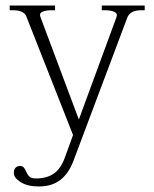

<svg xmlns="http://www.w3.org/2000/svg" viewBox="-20 -490 558 694"><path d="M503 -470V-453H491Q450 -453 440 -426L246 90Q229 136 198.5 160Q168 184 120 184Q80 184 55 168.5Q30 153 30 135Q30 123 36 116.5Q42 110 52 110Q61 110 65 114.5Q69 119 71.5 124Q74 129 75 131Q80 143 87 149Q94 155 110 155Q149 155 174.5 137.5Q200 120 215 78L244 -2L75 -431Q66 -453 27 -453H15V-470H179V-453H166Q148 -453 134.5 -448Q121 -443 126 -429L265 -58L401 -428Q406 -442 392.5 -447.5Q379 -453 361 -453H348V-470Z"/></svg>

Font: Taviraj ExtraLight
Style: Regular
Weight: 275
Designer: Katatrad Team
Foundry: CadsonDemak
Version: Version 1.001